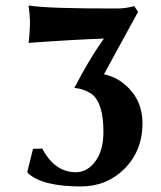

<svg xmlns="http://www.w3.org/2000/svg" viewBox="-20 -671 586 698"><path d="M280.8 -408.2Q318.8 -476.1 357.9 -530.8Q246.1 -526.9 84 -515.1Q88.9 -555.2 88.9 -594.2Q88.9 -612.3 84 -650.9Q153.8 -639.6 403.8 -640.1Q438 -640.1 467.8 -648.9L481.9 -627.9L357.9 -400.9Q400.9 -392.1 435.1 -362.8Q498 -308.6 498 -223.1Q498 -122.1 431.2 -56.2Q367.2 6.8 273.9 6.8Q134.8 6.8 82 -41L79.1 -45.9L100.1 -129.9L133.8 -130.9Q178.7 -44.9 255.9 -44.9Q294.9 -44.9 323.2 -80.1Q356.4 -121.1 356 -192.9Q356 -293.9 314.9 -328.1Q284.2 -349.1 250 -351.1Z"/></svg>

Font: Linux Biolinum O
Style: Bold
Weight: 700
Designer: Philipp H. Poll
Foundry: Philipp H. Poll
Version: Version 1.3.2